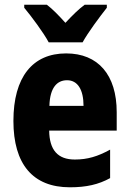

<svg xmlns="http://www.w3.org/2000/svg" viewBox="-20 -786 550 816"><path d="M187 -606H331C354 -648 404 -715 434 -753V-766H340C313 -746 289 -722 258 -689C229 -721 204 -747 179 -766H83V-753C113 -717 166 -646 187 -606ZM261 -559C119 -559 37 -459 37 -272C37 -89 119 10 277 10C347 10 399 -2 448 -29V-150C395 -121 352 -108 298 -108C225 -108 190 -149 189 -231H476V-309C476 -468 397 -559 261 -559ZM265 -445C310 -445 335 -405 335 -336H190C192 -413 222 -445 265 -445Z"/></svg>

Font: Noto Sans Khmer Condensed ExtraBold
Style: Regular
Weight: 800
Width: 3
Designer: Danh Hong and the Monotype Design Team
Foundry: Monotype Imaging Inc.
Version: Version 2.004